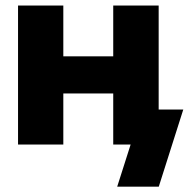

<svg xmlns="http://www.w3.org/2000/svg" viewBox="-20 -536 700 712"><path d="M214.8 -515.6V-327.1H399.9V-515.6H568.4V0H399.9V-189.5H214.8V0H46.9V-515.6ZM414.6 156.2 464.4 0H421.4V-129.9H659.7L568.8 156.2Z"/></svg>

Font: Inter Display ExtraBold
Style: Regular
Weight: 800
Designer: Rasmus Andersson
Foundry: rsms
Version: Version 4.000;git-a52131595